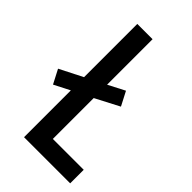

<svg xmlns="http://www.w3.org/2000/svg" viewBox="-221 -736 803 803"><g transform="rotate(45 180.5 -335.0)"><path d="M362.8 0H89.8V-276.9L20 -241.2L-12.2 -303.2L89.8 -355V-669.9H180.2V-400.9L253.9 -439L286.1 -377L180.2 -321.8V-80.1H362.8Z"/></g></svg>

Font: Unica One
Style: Bold
Weight: 400
Designer: Eduardo Rodriguez Tunni
Foundry: Eduardo Rodriguez Tunni
Version: Version 1.001